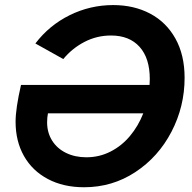

<svg xmlns="http://www.w3.org/2000/svg" viewBox="-20 -748 777 776"><path d="M43 -255.9Q43 -309.1 64.9 -404.8H584.5Q585.4 -420.4 585.4 -428.7Q585.4 -512.7 544.2 -558.6Q502.9 -604.5 428.7 -604.5Q371.1 -604.5 321 -578.4Q271 -552.2 235.8 -509.3L123 -572.3Q179.2 -646 262 -686.8Q344.7 -727.5 437.5 -727.5Q521.5 -727.5 586.9 -692.9Q652.3 -658.2 689.2 -591.8Q726.1 -525.4 726.1 -433.6Q726.1 -317.4 673.1 -215.6Q620.1 -113.8 527.1 -52.5Q434.1 8.8 319.8 8.8Q236.3 8.8 173.6 -24.4Q110.8 -57.6 76.9 -117.4Q43 -177.2 43 -255.9ZM329.1 -112.3Q381.3 -112.3 426.5 -135.3Q471.7 -158.2 505.4 -198.5Q539.1 -238.8 559.1 -290H173.8Q170.4 -272.9 170.4 -253.9Q170.4 -211.9 190.7 -179.7Q210.9 -147.5 247.1 -129.9Q283.2 -112.3 329.1 -112.3Z"/></svg>

Font: Reddit Sans Fudge
Style: Bold
Weight: 700
Italic angle: -11.25°
Designer: Stephen Hutchings
Version: Version 1.013